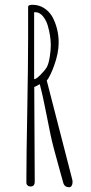

<svg xmlns="http://www.w3.org/2000/svg" viewBox="-20 -780 382 810"><path d="M271.5 9.8Q278.3 9.8 282.2 3.7Q286.1 -2.4 286.1 -11.7Q286.1 -18.1 284.7 -22.9L177.2 -440.4Q184.1 -447.3 193.4 -467Q202.6 -486.8 207.5 -501Q227.5 -554.2 227.5 -601.1Q227.5 -629.9 220.7 -657.5Q213.9 -685.1 201.2 -708.5Q187.5 -732.4 165.5 -746.1Q143.6 -759.8 116.7 -759.8Q98.6 -759.8 98.6 -751V-622.1Q98.6 -507.8 95.2 -323.7Q91.3 -112.8 91.3 -24.9V-9.8Q91.3 -2.4 96.2 2.2Q101.1 6.8 108.4 6.8Q126.5 6.8 126.5 -13.2V-27.8L124.5 -413.1Q128.9 -414.1 137.7 -419.4L147.9 -424.8Q159.7 -380.9 173.8 -308.1Q190.4 -224.1 193.4 -210.9Q203.1 -164.1 234.4 -53.7Q244.1 -19.5 246.6 -9.8Q251.5 9.8 271.5 9.8ZM126.5 -728.5H128.9Q146 -728.5 159.7 -713.1Q173.3 -697.8 181.2 -673.3Q194.3 -628.4 194.3 -588.9Q194.3 -566.4 189.7 -538.6Q185.1 -510.7 177.7 -497.1Q169.9 -483.4 151.1 -464.6Q132.3 -445.8 124 -445.8V-728Q125.5 -728 126.5 -728.5Z"/></svg>

Font: Amatica SC
Style: Regular
Weight: 400
Version: Version 2.000